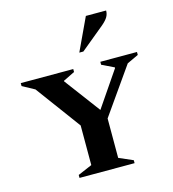

<svg xmlns="http://www.w3.org/2000/svg" viewBox="-118 -909 907 1007"><g transform="rotate(-15 335.5 -406.0)"><path d="M189 0V-16L266 -49V-264L86 -508L20 -544V-560H305V-544L242 -513V-510L387 -316L518 -508V-512L452 -544V-560H651V-544L589 -515L412 -263V-49L488 -16V0ZM358 -635 441 -812H551Q551 -793 542 -777.5Q533 -762 511 -743L380 -635Z"/></g></svg>

Font: Spectral SC
Style: Bold
Weight: 700
Designer: Jean-Baptiste Levee
Foundry: Production Type
Version: Version 2.001